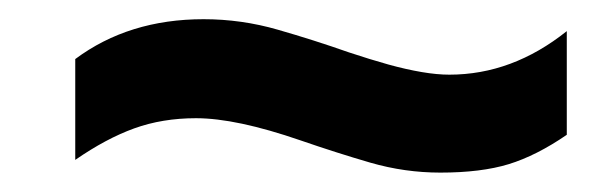

<svg xmlns="http://www.w3.org/2000/svg" viewBox="-20 -430 624 198"><path d="M434.1 -252Q397.5 -252 362.1 -262.2Q326.7 -272.5 290 -285.2Q223.6 -308.1 182.1 -308.1Q147.5 -308.1 118.4 -297.6Q89.4 -287.1 57.6 -265.1V-369.1Q112.8 -410.2 189.9 -410.2Q229 -410.2 266.4 -399.4Q303.7 -388.7 339.8 -376Q361.8 -368.7 380.4 -363.5Q398.9 -358.4 414.8 -355.7Q430.7 -353 443.4 -353Q508.3 -353 564.5 -397.9V-291Q533.2 -269.5 504.6 -260.7Q476.1 -252 434.1 -252Z"/></svg>

Font: Arimo
Style: Italic
Weight: 400
Italic angle: -12°
Designer: Steve Matteson
Foundry: Monotype Imaging Inc.
Version: Version 1.33